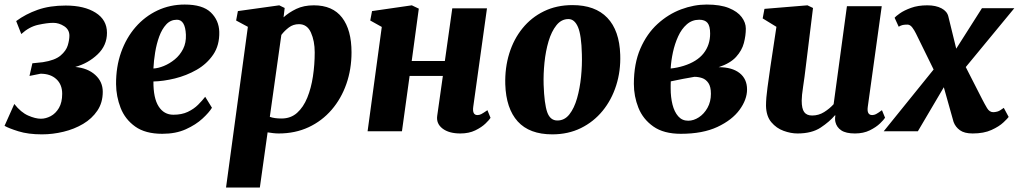

<svg xmlns="http://www.w3.org/2000/svg" viewBox="-34 -592 4594 866"><path d="M155 14Q93 14 49 0.2Q5 -13.5 -13.5 -24.5L30.5 -123Q60.5 -85 93 -70.8Q125.5 -56.5 150.5 -56.5Q172.5 -56.5 194.8 -68.2Q217 -80 231.8 -105Q246.5 -130 246.5 -169Q246.5 -211 220 -235.2Q193.5 -259.5 149 -259.5L99 -249.5L112 -306.5L159.5 -311.5Q214 -320 239.2 -341.5Q264.5 -363 271.8 -387.8Q279 -412.5 279 -431Q279 -458.5 255.5 -473.8Q232 -489 206.5 -489Q179.5 -489 138.8 -480.2Q98 -471.5 62 -438.5L39 -497Q81.5 -528.5 136 -547.8Q190.5 -567 262.5 -567Q346 -567 397.2 -534.8Q448.5 -502.5 448.5 -444Q448.5 -387 406.2 -346.8Q364 -306.5 305.5 -290Q361.5 -285 395.5 -254.2Q429.5 -223.5 429.5 -178Q429.5 -129 405.2 -93Q381 -57 341 -33.2Q301 -9.5 252.5 2.2Q204 14 155 14Z M922 -106Q909 -84.5 879.2 -57Q849.5 -29.5 804.2 -9Q759 11.5 698 11.5Q621.5 11.5 575.8 -21.2Q530 -54 510 -105.5Q490 -157 489.5 -212.5Q489 -290.5 512.2 -356Q535.5 -421.5 577.5 -469.8Q619.5 -518 676.2 -544.8Q733 -571.5 799 -571.5Q880 -571.5 916.8 -536Q953.5 -500.5 955 -448.5Q956.5 -388 927.8 -345.8Q899 -303.5 853 -277.2Q807 -251 755 -238.2Q703 -225.5 658 -224.5Q657.5 -149.5 681.5 -112Q705.5 -74.5 748 -74.5Q786 -74.5 813.2 -87.5Q840.5 -100.5 859.5 -119.5Q878.5 -138.5 891.5 -155.5ZM764 -503Q735.5 -503 716 -482Q696.5 -461 684.2 -427.5Q672 -394 665.8 -355.8Q659.5 -317.5 658 -283Q679.5 -284 705.2 -294.5Q731 -305 754.2 -324Q777.5 -343 791.8 -371Q806 -399 804.5 -435.5Q801.5 -503 764 -503Z M985.5 254 1084 -471 1031 -499.5 1039 -542 1225.5 -568 1250 -556 1245 -514Q1268.5 -535.5 1302.2 -551.8Q1336 -568 1381.5 -568Q1466.5 -568 1509 -512.5Q1551.5 -457 1551.5 -356Q1551.5 -279.5 1528.2 -213.2Q1505 -147 1461.8 -96.8Q1418.5 -46.5 1358 -18.2Q1297.5 10 1223 10Q1211 10 1198.2 8.5Q1185.5 7 1173 5L1138 254ZM1183 -65Q1203 -57.5 1236 -57.5Q1277.5 -57.5 1306 -83Q1334.5 -108.5 1352 -151.5Q1369.5 -194.5 1377.5 -247.5Q1385.5 -300.5 1385.5 -356Q1385.5 -407 1368.5 -445Q1351.5 -483 1314.5 -483Q1288.5 -483 1269 -468.2Q1249.5 -453.5 1235 -434.5Z M2100.5 -110Q2095.5 -73 2119.5 -73Q2128 -73 2136.5 -77.2Q2145 -81.5 2164.5 -95L2178.5 -60.5Q2173.5 -52 2156 -35Q2138.5 -18 2109.8 -4Q2081 10 2042.5 10Q1991 10 1962 -12.2Q1933 -34.5 1938 -69.5L1963.5 -249.5H1813.5L1779 0H1624L1688 -470.5L1636 -499.5L1644 -542L1823.5 -568L1855 -553L1823 -317H1972.5L2006 -554.5H2162.5Z M2548 -569Q2650.5 -569 2705.2 -511.8Q2760 -454.5 2763.5 -345Q2766 -271.5 2745.2 -206.5Q2724.5 -141.5 2684 -92Q2643.5 -42.5 2586 -14.2Q2528.5 14 2457 14Q2354 14 2301.2 -44.2Q2248.5 -102.5 2245 -212Q2243 -286 2263 -350.8Q2283 -415.5 2322.8 -464.5Q2362.5 -513.5 2419.5 -541.2Q2476.5 -569 2548 -569ZM2530 -506Q2498 -506 2475.8 -478.2Q2453.5 -450.5 2440.2 -405.8Q2427 -361 2421.8 -309.5Q2416.5 -258 2418 -210Q2421 -123.5 2434.2 -86Q2447.5 -48.5 2480 -48.5Q2512.5 -48.5 2534.2 -76.2Q2556 -104 2568.8 -148.8Q2581.5 -193.5 2586.8 -245.8Q2592 -298 2590.5 -347Q2588.5 -433.5 2573 -469.8Q2557.5 -506 2530 -506Z M3037 11.5Q2959.5 11.5 2912.8 -21.5Q2866 -54.5 2845.5 -106Q2825 -157.5 2825 -213.5Q2825 -305 2854.2 -372.5Q2883.5 -440 2931.8 -484Q2980 -528 3038 -549.8Q3096 -571.5 3153.5 -571.5Q3214.5 -571.5 3253.5 -555.8Q3292.5 -540 3311.2 -515Q3330 -490 3330 -463Q3330 -431.5 3321.2 -398Q3312.5 -364.5 3286.2 -335.5Q3260 -306.5 3207.5 -289Q3268 -289 3301.8 -262.5Q3335.5 -236 3335.5 -188.5Q3335.5 -143 3301.8 -96.8Q3268 -50.5 3201.8 -19.5Q3135.5 11.5 3037 11.5ZM2991 -283Q3020.5 -286 3049.5 -295Q3110 -314 3139.5 -351.5Q3169 -389 3169 -440.5Q3169 -474.5 3157.2 -488.8Q3145.5 -503 3120 -503Q3087.5 -503 3063.8 -482.2Q3040 -461.5 3024.8 -428Q3009.5 -394.5 3001.2 -356.2Q2993 -318 2991 -283ZM3070 -47.5Q3094.5 -47.5 3118 -62.8Q3141.5 -78 3157 -105.5Q3172.5 -133 3172.5 -169Q3172.5 -201 3161.2 -217.5Q3150 -234 3133 -239.8Q3116 -245.5 3098 -245.5Q3087 -243.5 3074.5 -241.2Q3062 -239 3048 -236.5Q3033.5 -233.5 3019.8 -230.8Q3006 -228 2991.5 -225Q2991 -217 2991 -208.8Q2991 -200.5 2991 -192.5Q2991 -153.5 2999.2 -120.5Q3007.5 -87.5 3025 -67.5Q3042.5 -47.5 3070 -47.5Z M3563 10Q3533 10 3500.5 -1.8Q3468 -13.5 3445 -40.8Q3422 -68 3421 -115Q3421 -149.5 3427.8 -198Q3434.5 -246.5 3441 -292L3468 -471L3406 -509L3414 -552L3608 -568L3633 -556L3600 -288Q3595 -244.5 3588.5 -202.2Q3582 -160 3582 -138Q3582 -102 3593.2 -86.5Q3604.5 -71 3629 -71Q3658.5 -71 3683.2 -86.5Q3708 -102 3726 -122L3786 -564H3943L3880 -110Q3875 -73 3900 -73Q3908.5 -73 3917 -77.2Q3925.5 -81.5 3944 -95L3958 -61Q3953 -52.5 3935.5 -35.5Q3918 -18.5 3889.2 -4.2Q3860.5 10 3822 10Q3781.5 10 3760.5 -4Q3739.5 -18 3734 -42Q3731 -55 3734 -71L3732 -72Q3707.5 -43 3667.5 -16.5Q3627.5 10 3563 10Z M4353 10Q4316 10 4295.8 -4.5Q4275.5 -19 4267 -42L4223 -198.5L4106 0H3952L4177 -278.5L4097 -441.5Q4090.5 -455 4080.8 -468Q4071 -481 4059 -481Q4045.5 -481 4037.5 -479.2Q4029.5 -477.5 4019.5 -471.5L4001 -512Q4005.5 -518 4024.5 -531.5Q4043.5 -545 4075 -556.5Q4106.5 -568 4148.5 -568Q4187 -568 4212.5 -554.5Q4238 -541 4243.5 -517.5L4279 -372.5L4395 -555H4541L4322 -289.5L4396 -144.5Q4407 -123 4418 -104.5Q4429 -86 4446 -86Q4454 -86 4464.5 -88.8Q4475 -91.5 4493.5 -105.5L4515.5 -64.5Q4511 -58 4491.8 -39.8Q4472.5 -21.5 4438 -5.8Q4403.5 10 4353 10Z"/></svg>

Font: Merriweather Black
Style: Italic
Weight: 900
Italic angle: -7.8°
Designer: Eben Sorkin
Foundry: Eben Sorkin
Version: Version 2.200;gftools[0.9.31]